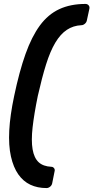

<svg xmlns="http://www.w3.org/2000/svg" viewBox="-20 -796 474 975"><path d="M216 159Q170 159 134 142Q98 125 73 89.5Q48 54 35.5 -1.5Q23 -57 27 -133.5Q31 -210 52 -309Q78 -433 109.5 -521.5Q141 -610 182.5 -666.5Q224 -723 281 -749.5Q338 -776 414 -776Q424 -776 430 -769Q436 -762 434 -752L421 -692Q419 -682 410.5 -675Q402 -668 393 -668Q352 -666 319.5 -644.5Q287 -623 261 -579.5Q235 -536 214 -469Q193 -402 172 -309Q153 -216 145.5 -149Q138 -82 145.5 -38Q153 6 176 27.5Q199 49 241 51Q249 51 254.5 58Q260 65 257 75L245 135Q243 145 234.5 152Q226 159 216 159Z"/></svg>

Font: Rubik Light Medium
Style: Italic
Weight: 500
Italic angle: -12°
Version: Version 2.104